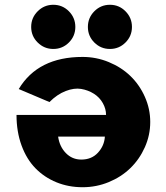

<svg xmlns="http://www.w3.org/2000/svg" viewBox="-20 -765 691 800"><path d="M137 -587.9Q109.9 -614.7 109.9 -652.8Q109.9 -690.9 137 -718Q164.1 -745.1 202.1 -745.1Q240.2 -745.1 267.1 -718Q293.9 -690.9 293.9 -652.8Q293.9 -614.7 267.1 -587.9Q240.2 -561 202.1 -561Q164.1 -561 137 -587.9ZM373 -587.9Q346.2 -614.7 346.2 -652.8Q346.2 -690.9 373 -718Q399.9 -745.1 438 -745.1Q476.1 -745.1 502.9 -718Q529.8 -690.9 529.8 -652.8Q529.8 -614.7 502.9 -587.9Q476.1 -561 438 -561Q399.9 -561 373 -587.9ZM48.8 -286.1H421.9Q421.9 -311.5 408.4 -335.4Q395 -359.4 371.1 -374.5Q347.2 -389.6 318.1 -394.5Q289.1 -399.4 253.7 -385.7Q218.3 -372.1 186 -339.8L58.1 -394Q138.2 -527.8 324.2 -527.8Q381.3 -527.8 433.3 -506.3Q485.4 -484.9 523.2 -448.5Q561 -412.1 583.5 -361.8Q606 -311.5 606 -256.8Q606 -201.7 583.5 -151.4Q561 -101.1 523.2 -64.5Q485.4 -27.8 433.3 -6.3Q381.3 15.1 324.2 15.1Q265.6 15.1 215.3 -5.4Q165 -25.9 127.9 -63.7Q90.8 -101.6 69.8 -158.9Q48.8 -216.3 48.8 -286.1ZM222.2 -195.8Q228 -154.3 254.4 -127.2Q280.8 -100.1 318.8 -100.1Q361.8 -100.1 388.2 -128.9Q414.6 -157.7 417 -195.8Z"/></svg>

Font: Hussar Preview
Style: Bold
Weight: 700
Foundry: Cannot Into Space Fonts, PlusOne Fonts
Version: Version 2.29RC2 "Millennial"